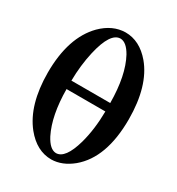

<svg xmlns="http://www.w3.org/2000/svg" viewBox="-167 -786 832 904"><g transform="rotate(30 249.0 -334.5)"><path d="M355 -311H144Q145 -168 189 -80.1Q217.3 -25.9 251 -24.9Q301.3 -24.9 332 -133.8Q354 -213.4 355 -311ZM246.1 -644Q191.4 -644 162.1 -516.1Q145 -440.9 144 -356.9H355Q354 -505.9 307.1 -592.8Q278.8 -643.1 246.1 -644ZM28.8 -334Q28.8 -525.9 124 -622.6Q182.1 -680.2 252 -681.2Q329.1 -681.2 388.7 -610.8Q468.8 -515.1 469.2 -334Q469.2 -124.5 359.9 -33.2Q305.7 11.2 247.1 12.2Q167.5 12.2 106.9 -62.5Q29.3 -159.2 28.8 -334Z"/></g></svg>

Font: Linux Libertine O
Style: Bold
Weight: 700
Designer: Philipp H. Poll
Foundry: Philipp H. Poll
Version: Version 5.0.0